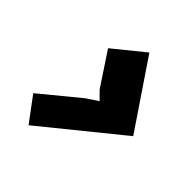

<svg xmlns="http://www.w3.org/2000/svg" viewBox="-187 -901 982 982"><g transform="rotate(45 304.5 -410.0)"><path d="M584 -399 166 -60 67 -193 274 -363 336 -404 294 -446 175 -626 340 -760Z"/></g></svg>

Font: TypoPRO Sinkin Sans
Style: 900 X Black Italic
Weight: 950
Italic angle: -112°
Designer: Keith Bates
Foundry: K-Type
Version: Sinkin Sans (version 1.0)  by Keith Bates   •   © 2014   www